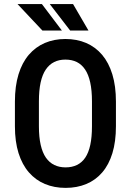

<svg xmlns="http://www.w3.org/2000/svg" viewBox="-20 -912 643 942"><path d="M548.8 -413.6V-292.5Q548.8 -217.3 531.5 -160.6Q514.2 -104 481.7 -66.2Q449.2 -28.3 403.6 -9.3Q357.9 9.8 301.8 9.8Q246.1 9.8 200.4 -9.3Q154.8 -28.3 121.8 -66.2Q88.9 -104 71 -160.6Q53.2 -217.3 53.2 -292.5V-413.6Q53.2 -489.7 70.8 -547.1Q88.4 -604.5 121.3 -643.1Q154.3 -681.6 200 -701.2Q245.6 -720.7 300.8 -720.7Q356.9 -720.7 402.6 -701.2Q448.2 -681.6 481 -643.1Q513.7 -604.5 531.2 -547.1Q548.8 -489.7 548.8 -413.6ZM431.2 -292.5V-414.6Q431.2 -468.8 422.6 -507.6Q414.1 -546.4 397.5 -571Q380.9 -595.7 356.7 -607.7Q332.5 -619.6 300.8 -619.6Q270 -619.6 245.8 -607.7Q221.7 -595.7 204.8 -571Q188 -546.4 179.4 -507.6Q170.9 -468.8 170.9 -414.6V-292.5Q170.9 -239.3 179.7 -200.9Q188.5 -162.6 205.3 -138.4Q222.2 -114.3 246.6 -102.5Q271 -90.8 301.8 -90.8Q333 -90.8 357.4 -102.5Q381.8 -114.3 398.2 -138.4Q414.6 -162.6 422.9 -200.9Q431.2 -239.3 431.2 -292.5ZM283.7 -762.2 185.5 -892.1H65.9L188 -762.2ZM414.1 -762.2 338.4 -892.1H224.1L324.2 -762.2Z"/></svg>

Font: Roboto Condensed Medium
Style: Regular
Weight: 500
Designer: Christian Robertson
Foundry: Google
Version: Version 3.0